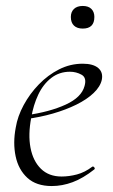

<svg xmlns="http://www.w3.org/2000/svg" viewBox="-20 -613 379 645"><path d="M154 12Q102 12 72 -15.5Q42 -43 32.5 -88Q23 -133 33 -185Q39 -222 59.5 -260Q80 -298 110.5 -329.5Q141 -361 178.5 -380Q216 -399 258 -399Q293 -399 310 -384.5Q327 -370 322 -345Q317 -322 294.5 -300.5Q272 -279 236.5 -261.5Q201 -244 157.5 -231.5Q114 -219 67 -213L69 -226Q147 -237 200.5 -261.5Q254 -286 264 -324Q272 -352 254 -362Q236 -372 215 -372Q179 -372 152 -351Q125 -330 108.5 -295Q92 -260 85 -218Q74 -161 82.5 -116.5Q91 -72 117.5 -46Q144 -20 187 -20Q212 -20 238.5 -27Q265 -34 290 -53Q293 -55 296.5 -51Q300 -47 297 -44Q259 -14 224 -1Q189 12 154 12ZM258 -517Q239 -517 228.5 -527Q218 -537 218 -556Q218 -573 228.5 -583Q239 -593 258 -593Q277 -593 287 -583Q297 -573 297 -556Q297 -517 258 -517Z"/></svg>

Font: Cormorant Light Light
Style: Italic
Weight: 300
Italic angle: -10°
Version: Version 4.000